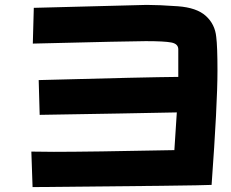

<svg xmlns="http://www.w3.org/2000/svg" viewBox="-20 -785 942 784"><path d="M113 -21 108 -166 200 -165Q343 -165 692 -172Q699 -284 702 -326Q512 -322 142 -316L138 -458Q582 -470 708 -471Q708 -561 708 -583.5Q708 -606 679.5 -611.5Q651 -617 575 -617Q519 -617 114 -607L118 -753Q290 -758 579 -765Q628 -765 705.5 -759.5Q783 -754 820.5 -720Q858 -686 863 -634Q868 -595 868 -497Q868 -360 844 -30Q796 -27 113 -21Z"/></svg>

Font: KN Bobohei
Style: Bold
Weight: 700
Designer: Kingnam Type Foundry
Version: Version 1.710;March 18, 2023